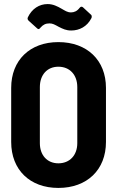

<svg xmlns="http://www.w3.org/2000/svg" viewBox="-20 -915 582 944"><path d="M330 -765C370 -765 408 -784 429 -825C431 -828 431 -831 431 -834C431 -837 430 -841 427 -843L388 -879C386 -881 383 -882 381 -882C377 -882 374 -880 371 -876C359 -860 344 -854 329 -854C311 -854 299 -863 283 -872C262 -884 241 -895 214 -895C173 -895 137 -872 117 -830C114 -823 116 -818 121 -813L162 -776C164 -774 167 -772 169 -772C173 -772 176 -775 179 -779C191 -793 204 -800 223 -800C239 -800 249 -794 269 -783C289 -773 305 -765 330 -765ZM267 9C408 9 501 -80 501 -217V-483C501 -619 408 -708 267 -708C127 -708 35 -619 35 -483V-217C35 -80 127 9 267 9ZM267 -112C212 -112 176 -152 176 -211V-487C176 -547 212 -587 267 -587C323 -587 360 -547 360 -487V-211C360 -152 323 -112 267 -112Z"/></svg>

Font: Barlow Semi Condensed
Style: Bold
Weight: 700
Width: 4
Designer: Jeremy Tribby
Foundry: Tribby Type
Version: Version 1.422;hotconv 1.0.109;makeotfexe 2.5.65596